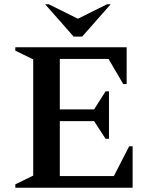

<svg xmlns="http://www.w3.org/2000/svg" viewBox="-20 -882 709 902"><path d="M52 0V-16L136 -57V-603L52 -644V-660H575V-487H559L490 -605H261V-368H422L476 -453H492V-230H476L422 -313H261V-55H515L587 -195H603V0ZM326 -710 192 -862H209L346 -794L483 -862H500L366 -710Z"/></svg>

Font: Spectral SC SemiBold
Style: Regular
Weight: 600
Designer: Jean-Baptiste Levee
Foundry: Production Type
Version: Version 2.001